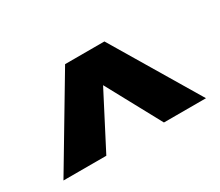

<svg xmlns="http://www.w3.org/2000/svg" viewBox="-69 -990 697 609"><g transform="rotate(-30 279.5 -685.5)"><path d="M540 -527H386L278 -726L175 -527H18L207 -844H351Z"/></g></svg>

Font: Fira Sans BGR
Style: Bold
Weight: 700
Designer: bBox Type GmbH & Carrois Corporate GbR & Edenspiekermann AG
Foundry: bBox Type GmbH & Carrois Corporate GbR & Edenspiekermann AG
Version: Version 4.301